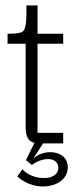

<svg xmlns="http://www.w3.org/2000/svg" viewBox="-20 -531 302 711"><path d="M214 0V-39H119V-369H214V-406H119V-511H78C78 -453 78 -417 58 -411C49 -408 32 -406 8 -406V-369H75V-61C75 -28 82 0 125 0ZM44 122C111 186 231 164 231 88C231 23 139 18 102 58L142 -4L114 -15L76 62L98 80C134 52 192 47 196 88C199 141 102 140 63 96Z"/></svg>

Font: OSH Darker Grotesque
Style: Regular
Weight: 400
Designer: Gabriel Lam
Foundry: TypeRant
Version: Version 1.000;Glyphs 3.1.1 (3148)